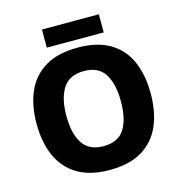

<svg xmlns="http://www.w3.org/2000/svg" viewBox="-126 -992 1048 1115"><g transform="rotate(-15 398.0 -435.0)"><path d="M741 -358Q741 -247 705 -164.5Q669 -82 593 -36Q517 10 398 10Q280 10 204 -36Q128 -82 91.5 -165Q55 -248 55 -359Q55 -470 91.5 -552Q128 -634 204 -679.5Q280 -725 399 -725Q518 -725 593.5 -679.5Q669 -634 705 -551.5Q741 -469 741 -358ZM234 -358Q234 -253 272.5 -193Q311 -133 398 -133Q487 -133 524.5 -193Q562 -253 562 -358Q562 -463 524.5 -523.5Q487 -584 399 -584Q311 -584 272.5 -523.5Q234 -463 234 -358ZM569 -880V-771H227V-880Z"/></g></svg>

Font: Noto Sans ExtraBold
Style: Regular
Weight: 800
Designer: Monotype Design Team
Foundry: Monotype Imaging Inc.
Version: Version 2.007